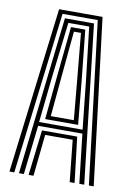

<svg xmlns="http://www.w3.org/2000/svg" viewBox="-89 -856 629 912"><g transform="rotate(10 225.5 -400.0)"><path d="M22.3 0 120.7 -800H330.3L428.7 0H405.4L310.4 -781.3H140.6L45.6 0ZM114.6 0 140.6 -219.1H310.4L336.4 0H312.8L291.9 -200.6H159.1L138.2 0ZM68.1 0 155.4 -762.4H295.6L382.9 0H359.3L332.3 -237.4H118.7L91.7 0ZM120.1 -255.9H329.9L305.6 -485.5L275.8 -743.8H175.2L144.6 -485.5ZM146 -274.7 166.7 -485.5 191 -726.2H260L285 -485.5L305 -274.7ZM169.9 -293.2H281.1L263.4 -485.5L242.5 -707.4H208.5L187.6 -485.5Z"/></g></svg>

Font: Big Shoulders Inline Text Thin
Style: Regular
Weight: 100
Designer: Patric King
Foundry: XO Type Co
Version: Version 2.002